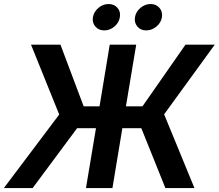

<svg xmlns="http://www.w3.org/2000/svg" viewBox="-46 -954 1110 974"><path d="M645 -727.5 592.8 -414.6H676.8L895 -727.5H1043.5L786.6 -374L940.4 0H793L670.9 -303.7H574.7L524.4 0H390.1L440.9 -303.7H345.2L119.6 0H-26.4L254.4 -373L111.3 -727.5H260.7L378.4 -414.6H459L510.7 -727.5ZM482.9 -799.8Q454.6 -799.8 437.7 -819.3Q420.9 -838.9 425.3 -866.7Q430.2 -894.5 453.4 -914.1Q476.6 -933.6 504.9 -933.6Q533.2 -933.6 550 -914.1Q566.9 -894.5 562 -866.7Q557.6 -838.9 534.4 -819.3Q511.2 -799.8 482.9 -799.8ZM695.8 -799.8Q667.5 -799.8 650.9 -819.3Q634.3 -838.9 638.7 -866.7Q643.1 -894.5 666.5 -914.1Q689.9 -933.6 717.8 -933.6Q746.1 -933.6 762.9 -914.1Q779.8 -894.5 775.4 -866.7Q771 -838.9 747.6 -819.3Q724.1 -799.8 695.8 -799.8Z"/></svg>

Font: Inter Display Semi Bold
Style: Italic
Weight: 600
Italic angle: -9.39999°
Designer: Rasmus Andersson
Foundry: rsms
Version: Version 4.000;git-4fc901f